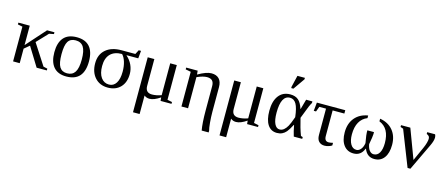

<svg xmlns="http://www.w3.org/2000/svg" viewBox="-56 -1381 5263 2270"><g transform="rotate(15 2576.0 -245.5)"><path d="M158.2 -221.2 370.1 -459H460.4V-437L403.3 -425.8L274.4 -290L440.4 -33.2L490.2 -22V0H365.2L222.7 -231.4L158.2 -177.7V0H77.1V-425.3L19 -437V-459H158.2Z M943.8 -231.9Q943.8 9.8 729 9.8Q625.5 9.8 572.8 -52.2Q520 -114.3 520 -231.9Q520 -348.1 572.8 -409.7Q625.5 -471.2 732.9 -471.2Q837.4 -471.2 890.6 -410.9Q943.8 -350.6 943.8 -231.9ZM856 -231.9Q856 -337.4 825.2 -384.8Q794.4 -432.1 729 -432.1Q665 -432.1 636.5 -386.7Q607.9 -341.3 607.9 -231.9Q607.9 -121.1 637 -75Q666 -28.8 729 -28.8Q793.5 -28.8 824.7 -76.7Q856 -124.5 856 -231.9Z M1478 -511.7H1505.9L1497.1 -418H1355V-414.6Q1400.4 -375 1424.6 -322.5Q1448.7 -270 1448.7 -213.9Q1448.7 -109.9 1391.4 -50Q1334 9.8 1237.3 9.8Q1138.2 9.8 1079.1 -56.2Q1020 -122.1 1020 -231Q1020 -337.9 1089.6 -398.4Q1159.2 -459 1280.3 -459H1450.7ZM1242.2 -28.8Q1297.4 -28.8 1328.6 -78.1Q1359.9 -127.4 1359.9 -216.8Q1359.9 -283.7 1343.8 -336.2Q1327.6 -388.7 1299.3 -418Q1206.5 -418 1157.2 -367.4Q1107.9 -316.9 1107.9 -220.2Q1107.9 -129.9 1144.3 -79.3Q1180.7 -28.8 1242.2 -28.8Z M1958 -459V-34.2L2016.1 -22V0H1882.3L1878.4 -42Q1803.2 9.8 1748 9.8Q1709.5 9.8 1683.1 -13.2V213.9H1602.1V-459H1683.1V-130.9Q1683.1 -46.9 1764.2 -46.9Q1815.9 -46.9 1877.4 -68.8V-459Z M2072.8 -459H2213.4L2217.8 -412.6Q2318.4 -471.2 2380.9 -471.2Q2442.4 -471.2 2474.9 -436.5Q2507.3 -401.9 2507.3 -335.9V-34.2Q2507.3 28.3 2513.4 96.7Q2519.5 165 2527.8 190.9V212.9H2442.4Q2426.3 125 2426.3 -28.3V-327.1Q2426.3 -370.1 2406.2 -392.1Q2386.2 -414.1 2340.8 -414.1Q2293.9 -414.1 2218.8 -381.3V0H2137.7V-424.8L2072.8 -437Z M3017.1 -459V-34.2L3075.2 -22V0H2941.4L2937.5 -42Q2862.3 9.8 2807.1 9.8Q2768.6 9.8 2742.2 -13.2V213.9H2661.1V-459H2742.2V-130.9Q2742.2 -46.9 2823.2 -46.9Q2875 -46.9 2936.5 -68.8V-459Z M3616.2 -22V0H3512.7Q3494.6 -57.6 3480.5 -133.8H3477.5Q3442.4 -66.9 3419.9 -41.3Q3397.5 -15.6 3370.1 -2.9Q3342.8 9.8 3307.1 9.8Q3233.9 9.8 3194.1 -50.3Q3154.3 -110.4 3154.3 -221.2Q3154.3 -339.4 3204.3 -405.5Q3254.4 -471.7 3345.2 -471.7Q3407.7 -471.7 3444.3 -440.4Q3481 -409.2 3503.9 -336.9H3506.8L3541 -459H3617.7V-439.5Q3606.4 -421.9 3591.3 -387.2Q3576.2 -352.5 3532.2 -235.8Q3560.1 -115.7 3592.8 -29.3ZM3469.7 -226.1Q3457 -336.4 3429.2 -384.5Q3401.4 -432.6 3352.5 -432.6Q3242.7 -432.6 3242.7 -221.2Q3242.7 -131.3 3265.6 -84.7Q3288.6 -38.1 3326.7 -38.1Q3356 -38.1 3379.2 -56.6Q3402.3 -75.2 3421.6 -109.4Q3440.9 -143.6 3469.7 -226.1ZM3335 -546.4V-562.5L3368.7 -705.1H3460V-687L3361.8 -546.4Z M3713.4 -418 3689.9 -355.5H3662.1L3672.4 -459H4020V-418H3876.5V-104.5Q3876.5 -41 3927.2 -41Q3947.3 -41 3980 -48.8V-17.1Q3968.3 -7.3 3941.4 1.2Q3914.6 9.8 3890.1 9.8Q3847.2 9.8 3821.3 -16.4Q3795.4 -42.5 3795.4 -96.2V-418Z M4572.8 -204.1Q4572.8 -385.7 4444.3 -436.5V-468.8Q4546.9 -451.7 4604 -382.1Q4661.1 -312.5 4661.1 -205.6Q4661.1 -104.5 4618.7 -47.4Q4576.2 9.8 4499.5 9.8Q4410.2 9.8 4374.5 -82H4370.6Q4335 9.8 4245.1 9.8Q4168.9 9.8 4125 -47.4Q4081.1 -104.5 4081.1 -205.6Q4081.1 -313.5 4138.4 -382.8Q4195.8 -452.1 4297.9 -468.8V-436.5Q4235.4 -412.1 4202.4 -353.3Q4169.4 -294.4 4169.4 -204.1Q4169.4 -128.9 4195.6 -84.5Q4221.7 -40 4267.6 -40Q4296.9 -40 4320.6 -68.4Q4344.2 -96.7 4351.6 -144.5L4347.2 -170.9Q4334 -245.6 4334 -271.5V-296.9H4415V-271.5Q4415 -244.6 4396.5 -144.5Q4404.8 -95.7 4426.3 -69.1Q4447.8 -42.5 4477.1 -42.5Q4522.9 -42.5 4547.9 -85.2Q4572.8 -127.9 4572.8 -204.1Z M5061 -387.7Q5061 -409.2 5049.1 -420.9Q5037.1 -432.6 5022.9 -437V-459H5119.6Q5128.9 -442.9 5128.9 -420.4Q5128.9 -381.3 5100.1 -320.8L4942.9 9.8H4908.2L4737.3 -424.8L4702.6 -437V-459H4816.4L4951.2 -99.6L5027.3 -268.6Q5043.9 -305.7 5052.5 -337.4Q5061 -369.1 5061 -387.7Z"/></g></svg>

Font: Tinos
Style: Regular
Weight: 400
Designer: Steve Matteson
Foundry: Monotype Imaging Inc.
Version: Version 1.23